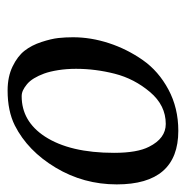

<svg xmlns="http://www.w3.org/2000/svg" viewBox="-12 -467 489 505"><g transform="rotate(90 232.5 -214.5)"><path d="M161 -170Q161 -145 164.5 -123Q168 -101 173.5 -86Q179 -71 186 -59.5Q193 -48 201.5 -41Q210 -34 217.5 -30.5Q225 -27 233 -27Q299 -27 339 -88Q382 -154 382 -270Q382 -331 366 -362Q344 -406 306 -406Q257 -406 222 -364.5Q187 -323 174 -272Q161 -221 161 -170ZM78 -162Q78 -209 93.5 -256.5Q109 -304 138 -345.5Q167 -387 215.5 -413Q264 -439 324 -439Q465 -439 465 -277Q465 -190 421 -116.5Q377 -43 310 -9Q272 10 218 10Q182 10 155 -3Q128 -16 113.5 -34.5Q99 -53 90.5 -79Q82 -105 80 -123.5Q78 -142 78 -162Z"/></g></svg>

Font: Linux Libertine O
Style: Italic
Weight: 400
Italic angle: -12°
Designer: Philipp H. Poll
Foundry: Philipp H. Poll
Version: Version 5.1.6